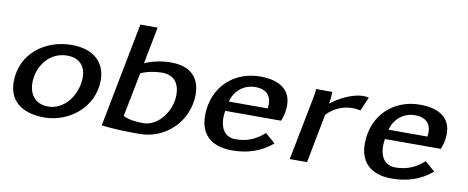

<svg xmlns="http://www.w3.org/2000/svg" viewBox="-59 -896 2826 1159"><g transform="rotate(10 1353.5 -316.5)"><path d="M29 -170C29 -62 100 10 248 10C400 10 545 -105 545 -270C545 -374 477 -450 336 -450C177 -450 29 -346 29 -170ZM141 -184C141 -286 212 -382 320 -382C402 -382 435 -329 435 -268C435 -168 364 -59 259 -59C174 -59 141 -121 141 -184Z M598 -3C674 6 752 8 830 8C998 8 1124 -126 1124 -285C1124 -377 1075 -450 945 -450C892 -450 834 -439 784 -417L828 -643H722ZM719 -83 772 -352C806 -371 864 -380 901 -380C984 -380 1010 -323 1010 -263C1010 -158 930 -60 843 -60C803 -60 750 -64 719 -83Z M1202 -169C1202 -69 1257 9 1398 9C1490 9 1573 -16 1644 -77L1583 -130C1530 -84 1480 -61 1408 -61C1335 -61 1313 -121 1313 -177C1313 -192 1315 -206 1317 -219H1659C1663 -230 1679 -262 1679 -316C1679 -406 1616 -460 1490 -460C1332 -460 1202 -349 1202 -169ZM1329 -278C1342 -337 1395 -392 1471 -392C1542 -392 1569 -354 1569 -304C1569 -296 1568 -287 1567 -278Z M1751 0H1857L1915 -300C1955 -344 2013 -369 2073 -369C2089 -369 2105 -367 2120 -363L2157 -448C2147 -451 2133 -452 2121 -452C2058 -452 1975 -410 1927 -371C1931 -393 1933 -415 1934 -444H1834C1834 -427 1831 -411 1828 -394Z M2181 -169C2181 -69 2236 9 2377 9C2469 9 2552 -16 2623 -77L2562 -130C2509 -84 2459 -61 2387 -61C2314 -61 2292 -121 2292 -177C2292 -192 2294 -206 2296 -219H2638C2642 -230 2658 -262 2658 -316C2658 -406 2595 -460 2469 -460C2311 -460 2181 -349 2181 -169ZM2308 -278C2321 -337 2374 -392 2450 -392C2521 -392 2548 -354 2548 -304C2548 -296 2547 -287 2546 -278Z"/></g></svg>

Font: KpSans
Style: BoldItalic
Weight: 700
Italic angle: -11°
Version: Version 0.66